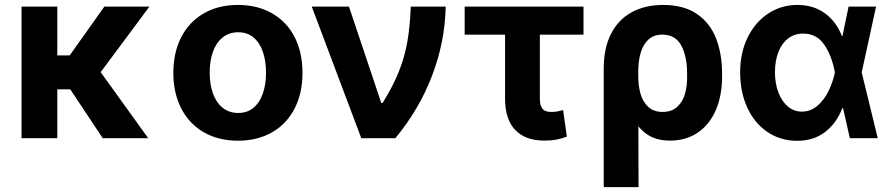

<svg xmlns="http://www.w3.org/2000/svg" viewBox="-20 -557 3594 774"><path d="M211 0H66.9V-530.3H211ZM334.3 -196.8H185.8L168 -333.8H261.1L400.6 -530.3H582.3ZM252.2 -213.5 370.6 -287.3 577.4 0H394.1Z M678.8 -263.2Q678.8 -345.3 710.5 -407Q742.2 -468.8 801.2 -502.9Q860.3 -537.1 939.3 -537.1Q1018.3 -537.1 1077.4 -502.9Q1136.5 -468.8 1168 -407Q1199.4 -345.3 1199.4 -263.2Q1199.4 -182.2 1168 -120.2Q1136.5 -58.2 1077.4 -24Q1018.3 10.2 939.3 10.2Q860.3 10.2 801.2 -24Q742.2 -58.2 710.5 -120.2Q678.8 -182.2 678.8 -263.2ZM1052.4 -264.4Q1052.4 -311.3 1039.7 -348.1Q1027.1 -385 1001.9 -406Q976.7 -427 940.4 -427Q903.6 -427 877.6 -406Q851.6 -385 838.5 -348.4Q825.3 -311.9 825.3 -264.4Q825.3 -216.9 838.5 -180.2Q851.6 -143.6 877.6 -122.6Q903.6 -101.6 940.4 -101.6Q976.7 -101.6 1001.9 -122.6Q1027.1 -143.6 1039.7 -180.5Q1052.4 -217.4 1052.4 -264.4Z M1236.8 -530.3H1386.8L1517 -141.9H1522.3Q1565 -210.6 1588.3 -269.6Q1611.6 -328.6 1622.1 -388.7Q1632.7 -448.8 1635.9 -530.3H1776.7Q1774 -389.4 1722.2 -253Q1670.4 -116.6 1573.9 0H1436.4Z M2332.2 -417.2H1853.2V-530.3H2332.2ZM2156.3 -530.3V-159.7Q2156.3 -139 2161.9 -127Q2167.5 -115 2177.4 -110.4Q2187.4 -105.8 2202.4 -105.8Q2216.9 -105.8 2228.4 -108Q2239.8 -110.2 2250 -113.3L2265.2 -6Q2241.5 2.5 2221.4 6.1Q2201.2 9.8 2173.7 9.8Q2098.2 9.8 2057.1 -33Q2016 -75.7 2016 -160.3V-530.3Z M2653.4 -537.1Q2736.5 -537.1 2789.6 -500.6Q2842.6 -464.2 2866.8 -401.8Q2890.9 -339.4 2890.9 -259.1V-249.3Q2890.9 -171.5 2865.7 -113.2Q2840.4 -54.8 2793 -22.5Q2745.5 9.8 2680.7 9.8Q2621.7 9.8 2583.5 -18.9Q2545.3 -47.6 2523.6 -98.3Q2502 -149 2488.1 -224.2L2552.9 -250.4Q2552.9 -212.7 2561.6 -180.6Q2570.3 -148.4 2592.2 -127.1Q2614.1 -105.8 2651.5 -105.8Q2687.7 -105.8 2709.9 -126.2Q2732.2 -146.6 2741.3 -178.5Q2750.4 -210.3 2749.9 -249.3V-259.1Q2749.9 -330.1 2726.2 -373.8Q2702.5 -417.5 2649.5 -417.5Q2615.8 -417.5 2594.1 -397.6Q2572.3 -377.6 2562.6 -343.9Q2552.9 -310.2 2552.9 -267.4L2554.1 197.3H2413.8V-280.2Q2413.8 -362.7 2443 -420.3Q2472.2 -478 2526.3 -507.5Q2580.4 -537.1 2653.4 -537.1Z M2963.7 -265.6Q2963.7 -344.7 2994.2 -406.5Q3024.6 -468.3 3077.2 -502.7Q3129.8 -537.1 3194.3 -537.1Q3258.6 -537.1 3304.7 -504Q3350.8 -470.9 3373.9 -411.9H3417.1L3453.4 -266.6L3518.4 0H3406L3345.4 -266.6Q3333 -332.4 3302.7 -377Q3272.3 -421.6 3217.4 -421.6Q3183 -421.6 3157.4 -402.2Q3131.8 -382.8 3117.9 -347.4Q3104.1 -311.9 3104.1 -265.9Q3104.1 -220.3 3117.9 -184.3Q3131.6 -148.3 3156.2 -127.6Q3180.9 -107 3212.6 -107Q3247.9 -107 3275.5 -130.9Q3303.1 -154.8 3320.2 -190.3Q3337.3 -225.8 3345.4 -263.7L3400.8 -530.3H3511.6L3453.4 -263.7L3417.1 -121.2H3375.6Q3352.8 -61 3306.6 -25.1Q3260.4 10.7 3192.2 10.7Q3126.2 10.3 3073.9 -24.8Q3021.7 -60 2992.7 -122.8Q2963.7 -185.5 2963.7 -265.6Z"/></svg>

Font: Pretendard JP Variable
Style: Regular
Weight: 400
Designer: Base glyphs from Inter by Rasmus Andersson; Hangul glyphs from Noto Sans CJK(Source Han Sans) by Jang Soo-young and Kang
Foundry: Kil Hyung-jin
Version: Version 1.307;Glyphs 3.2 (3192)